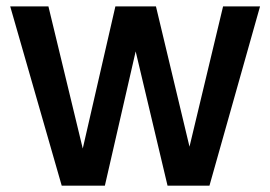

<svg xmlns="http://www.w3.org/2000/svg" viewBox="-20 -586 852 606"><path d="M174.8 0 12.2 -565.9H132.8L241.2 -117.2L344.2 -565.9H472.2L578.1 -123L684.1 -565.9H800.8L641.1 0H508.8L408.2 -423.8L311 0Z"/></svg>

Font: BDO Grotesk Medium
Style: Regular
Weight: 500
Designer: Deni Anggara
Foundry: Lokal Container
Version: Version 2.000